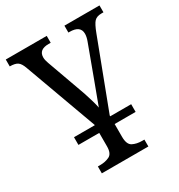

<svg xmlns="http://www.w3.org/2000/svg" viewBox="-182 -656 944 1015"><g transform="rotate(-30 289.5 -148.5)"><path d="M111 47V0H238V-2L78 -441Q67 -473 51.5 -483.5Q36 -494 4 -494V-536H254V-494H241Q181 -494 181 -446Q181 -438 183 -429Q185 -420 189 -409L257 -220Q266 -197 275.5 -168Q285 -139 292.5 -113Q300 -87 303 -70Q311 -93 325.5 -130.5Q340 -168 354 -207L426 -402Q435 -426 435 -445Q435 -494 369 -494H362V-536H576V-494H564Q535 -494 520.5 -479Q506 -464 488 -416L332 -5V0H460V47H332V125Q332 172 356 184.5Q380 197 414 197H427V239H143V197H156Q189 197 213.5 185Q238 173 238 129V47Z"/></g></svg>

Font: NotoSerif-Regular
Style: Regular
Weight: 400
Designer: Monotype Design Team
Foundry: Monotype Imaging Inc.
Version: Version 2.007; ttfautohint (v1.8) -l 8 -r 50 -G 200 -x 14 -D